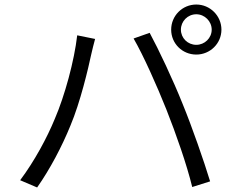

<svg xmlns="http://www.w3.org/2000/svg" viewBox="-20 -824 1040 848"><path d="M779 -693C779 -730 809 -761 847 -761C884 -761 915 -730 915 -693C915 -656 884 -626 847 -626C809 -626 779 -656 779 -693ZM736 -693C736 -632 785 -583 847 -583C908 -583 958 -632 958 -693C958 -754 908 -804 847 -804C785 -804 736 -754 736 -693ZM222 -299C188 -216 132 -112 69 -28L144 4C201 -77 254 -178 291 -269C335 -373 370 -523 383 -584C388 -605 394 -631 400 -652L321 -668C308 -555 266 -401 222 -299ZM715 -340C757 -234 805 -97 829 2L908 -23C881 -112 828 -264 787 -364C744 -472 680 -607 641 -679L570 -654C613 -580 674 -443 715 -340Z"/></svg>

Font: Noto Sans Japanese DemiLight
Style: Regular
Weight: 350
Designer: Ryoko NISHIZUKA (kana & ideographs); Paul D. Hunt (Latin, Greek & Cyrillic); Wenlong ZHANG (bopomofo); Sandoll Communica
Foundry: Adobe Systems Incorporated
Version: Version 1.000;PS 1;hotconv 1.0.78;makeotf.lib2.5.61930